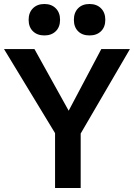

<svg xmlns="http://www.w3.org/2000/svg" viewBox="-21 -939 669 959"><path d="M483.5 -783Q462 -762 426 -762Q390 -762 369 -783Q348 -804 348 -840Q348 -876 369 -897.5Q390 -919 426 -919Q462 -919 483.5 -897.5Q505 -876 505 -840Q505 -804 483.5 -783ZM201 -762Q165 -762 143.5 -783Q122 -804 122 -840Q122 -876 143.5 -897.5Q165 -919 201 -919Q236 -919 257.5 -897.5Q279 -876 279 -840Q279 -804 257.5 -783Q236 -762 201 -762ZM254 0V-274L-1 -694H151L322 -386L485 -694H628L382 -272V0Z"/></svg>

Font: Cantarell
Style: Bold
Weight: 700
Designer: Dave Crossland, Nikolaus Waxweiler, Florian Fecher, Jacques Le Bailly, Eben Sorkin, Alexei Vanyashin, Alexios Zavras, Em
Version: Version 0.303